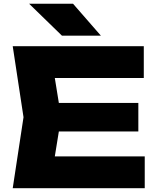

<svg xmlns="http://www.w3.org/2000/svg" viewBox="-20 -994 834 1014"><path d="M710.6 -450.4V-299.6H162V-450.4ZM303 -375 254.2 -73.6 170.2 -168H744.4V0H47.2L104.2 -375L47.2 -750H739.4V-582H170.2L254.2 -676.4ZM365.6 -974.4 512.8 -805.6H307.2L133.6 -974.4Z"/></svg>

Font: Unbounded
Style: Regular
Weight: 400
Designer: Luke Prowse, Jean-Baptiste Morizot, Fátima Lázaro, Florian Runge
Foundry: NaN
Version: Version 1.701;gftools[0.9.28.dev5+ged2979d]